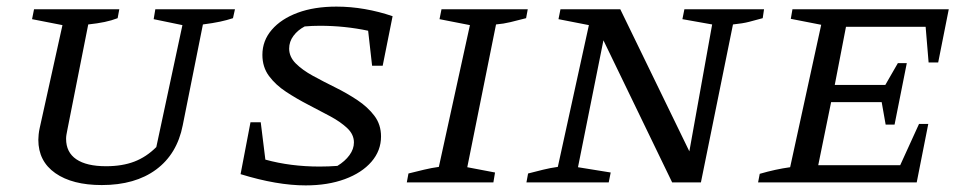

<svg xmlns="http://www.w3.org/2000/svg" viewBox="-20 -552 2932 581"><path d="M288 8Q199 8 147.5 -28Q96 -64 96 -129Q96 -136 97 -145.5Q98 -155 100 -164L169 -476L77 -494L83 -524H341L336 -497Q318 -490 296.5 -485.5Q275 -481 247 -478L184 -160Q182 -150 181 -144Q180 -138 180 -132Q180 -91 211 -70Q242 -49 301 -49Q350 -49 386.5 -63Q423 -77 453 -107L532 -476L445 -494L450 -524H691L685 -497Q667 -491 646 -486.5Q625 -482 594 -478L533 -173Q516 -86 452.5 -39Q389 8 288 8Z M1106 -353 1094 -459Q1023 -474 948 -474Q936 -474 924.5 -473.5Q913 -473 902 -472Q881 -461 868 -443.5Q855 -426 855 -405Q855 -380 875 -360Q895 -340 927 -322.5Q959 -305 994.5 -287.5Q1030 -270 1061.5 -249Q1093 -228 1113 -201.5Q1133 -175 1133 -139Q1133 -96 1104 -62.5Q1075 -29 1023.5 -10Q972 9 905 9Q818 9 708 -25L738 -182H769L783 -69Q859 -48 947 -48Q974 -48 1001 -50Q1024 -64 1037.5 -82.5Q1051 -101 1051 -121Q1051 -145 1031 -164Q1011 -183 979.5 -200Q948 -217 913 -235Q878 -253 846 -274Q814 -295 794 -322Q774 -349 774 -386Q774 -429 802.5 -462Q831 -495 881 -513.5Q931 -532 998 -532Q1041 -532 1084 -524.5Q1127 -517 1168 -503L1138 -353Z M1211 0 1216 -27Q1240 -33 1263 -38.5Q1286 -44 1308 -47L1402 -476L1310 -494L1316 -524H1577L1572 -497Q1545 -490 1524.5 -485Q1504 -480 1481 -478L1394 -46L1478 -30L1473 0Z M2051 -524H2292L2288 -497Q2266 -491 2247 -486Q2228 -481 2198 -478L2101 0H2014L1806 -430L1729 -46L1828 -30L1822 0H1573L1578 -27Q1601 -33 1623.5 -38.5Q1646 -44 1668 -47L1762 -476L1670 -494L1676 -524H1857L2066 -94L2135 -478L2045 -494Z M2274 0 2279 -26Q2303 -33 2326 -38Q2349 -43 2371 -46L2465 -477L2373 -495L2378 -524H2851L2819 -363H2790L2781 -471H2540L2506 -295H2659L2697 -361H2724L2687 -175H2660L2648 -243H2495L2456 -52H2704L2761 -177H2789L2754 0Z"/></svg>

Font: Piazzolla SC
Style: Italic
Weight: 400
Italic angle: -11.3°
Designer: Juan Pablo del Peral
Foundry: Huerta Tipografica
Version: Version 1.330